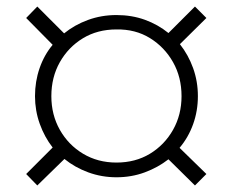

<svg xmlns="http://www.w3.org/2000/svg" viewBox="-20 -539 711 587"><path d="M94 28 60 -7 141 -88Q116 -120 101.5 -160.5Q87 -201 87 -245Q87 -290 101 -330.5Q115 -371 141 -402L60 -484L94 -519L176 -437Q208 -463 249 -478Q290 -493 336 -493Q383 -493 423 -478.5Q463 -464 495 -438L576 -519L611 -484L530 -404Q556 -371 570.5 -330.5Q585 -290 585 -245Q585 -200 570.5 -159.5Q556 -119 529 -87L611 -7L576 28L495 -52Q463 -27 422.5 -12Q382 3 336 3Q291 3 250 -12Q209 -27 177 -53ZM336 -42Q394 -42 438.5 -69Q483 -96 509 -142Q535 -188 535 -245Q535 -303 509 -349Q483 -395 438.5 -422.5Q394 -450 336 -449Q278 -449 233.5 -422Q189 -395 163 -349Q137 -303 137 -245Q137 -188 163 -142Q189 -96 234 -69Q279 -42 336 -42Z"/></svg>

Font: Nunito Sans 10pt SemiExpanded ExtraLight
Style: Regular
Weight: 250
Width: 6
Designer: Vernon Adams
Foundry: Vernon Adams
Version: Version 3.101;gftools[0.9.27]